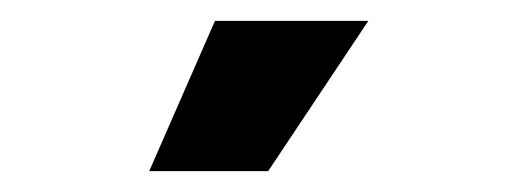

<svg xmlns="http://www.w3.org/2000/svg" viewBox="-20 -804 495 184"><path d="M186 -784H333L237 -640H123Z"/></svg>

Font: Evergrow Sans
Style: Bold
Weight: 700
Foundry: 10Web
Version: Version 1.000